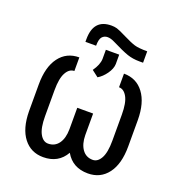

<svg xmlns="http://www.w3.org/2000/svg" viewBox="-135 -858 923 983"><g transform="rotate(20 327.0 -366.5)"><path d="M450.2 -533.2Q518.6 -533.2 558.1 -480.7Q597.7 -428.2 598.1 -334V-190.4Q598.1 -94.7 558.3 -42.2Q518.6 10.3 450.2 10.3Q366.7 10.3 328.1 -57.6Q289.6 10.3 207 10.3Q139.6 10.3 99.9 -41Q60.1 -92.3 59.1 -185.5V-332Q59.1 -427.2 98.6 -480.2Q138.2 -533.2 207 -533.2V-459Q179.7 -459 162.4 -427.7Q145 -396.5 145 -332V-190.4Q145 -126 162.4 -94.7Q179.7 -63.5 207 -63.5Q243.2 -63.5 263.9 -91.8Q284.7 -120.1 285.2 -170.4V-287.1H371.6V-169.9Q372.1 -121.6 392.8 -92.5Q413.6 -63.5 450.2 -63.5Q477.1 -63.5 494.4 -94.7Q511.7 -126 511.7 -190.4V-332Q511.7 -396.5 494.4 -427.7Q477.1 -459 450.2 -459ZM522.9 -681.2V-619.1H502.9Q466.8 -619.1 437 -629.2Q407.2 -639.2 345.7 -669.9Q325.2 -680.2 308.1 -680.2Q290.5 -680.2 278.8 -667.5Q267.1 -654.8 267.1 -618.7H209V-633.3Q209 -742.7 306.6 -742.7Q322.8 -742.7 336.7 -738.8Q350.6 -734.9 390.6 -714.8Q430.7 -694.8 453.1 -688Q475.6 -681.2 522.9 -681.2ZM293.5 -496.6Q320.3 -534.7 321.3 -565.9V-616.2H394V-564.5Q393.1 -539.1 373.3 -511.2Q353.5 -483.4 329.1 -469.2Z"/></g></svg>

Font: Roboto Condensed
Style: Regular
Weight: 400
Designer: Google
Version: Version 2.001047; 2015